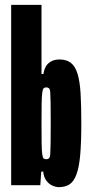

<svg xmlns="http://www.w3.org/2000/svg" viewBox="-20 -763 375 791"><path d="M222 8Q210 8 195.5 1.5Q181 -5 170.5 -19.5Q160 -34 158 -56H150L146 0H26V-743H151V-458H159Q161 -474 168 -487.5Q175 -501 189.5 -509.5Q204 -518 225 -518Q254 -518 272 -504Q290 -490 299.5 -459Q309 -428 312 -378Q315 -328 315 -256Q315 -177 310.5 -125.5Q306 -74 295 -44.5Q284 -15 266.5 -3.5Q249 8 222 8ZM171 -107Q177 -107 181.5 -110.5Q186 -114 187 -128Q188 -142 188.5 -172Q189 -202 189 -255Q189 -308 188.5 -338Q188 -368 187 -382Q186 -396 181.5 -399.5Q177 -403 171 -403Q164 -403 160 -399.5Q156 -396 154 -381Q152 -366 151.5 -336.5Q151 -307 151 -255Q151 -203 151.5 -172.5Q152 -142 154 -128Q156 -113 160 -110Q164 -107 171 -107Z"/></svg>

Font: Saira UltraCondensed Black
Style: Regular
Weight: 900
Width: 1
Designer: Hector Gatti with collaboration of the Omnibus-Type team
Foundry: Omnibus-Type
Version: Version 1.101